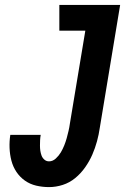

<svg xmlns="http://www.w3.org/2000/svg" viewBox="-20 -755 540 783"><path d="M180 8Q153 8 127.5 2Q102 -4 81.5 -18.5Q61 -33 47 -54Q33 -75 26.5 -100Q20 -125 19 -152Q18 -179 22 -205H146Q144 -194 143.5 -183Q143 -172 143 -161Q143 -150 144.5 -140Q146 -130 149.5 -120.5Q153 -111 161 -104Q169 -97 180 -97Q195 -97 207.5 -108.5Q220 -120 228 -133.5Q236 -147 242 -162Q248 -177 252 -191.5Q256 -206 259.5 -221Q263 -236 265 -251L328 -630H222V-735H470L387 -234Q383 -206 375.5 -178.5Q368 -151 356.5 -124.5Q345 -98 327.5 -73Q310 -48 287 -29Q264 -10 236 -1Q208 8 180 8Z"/></svg>

Font: Iosevka Slab Extrabold Oblique
Style: Regular
Weight: 800
Italic angle: -9°
Monospace: yes
Designer: Belleve Invis
Foundry: Belleve Invis
Version: Version 11.1.1; ttfautohint (v1.8.3)